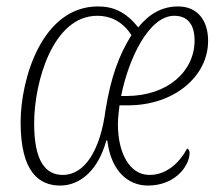

<svg xmlns="http://www.w3.org/2000/svg" viewBox="-20 -566 681 596"><path d="M167 10C228 10 285 -37 310 -130H313C325 -33 379 10 439 10C524 10 565 -50 568 -85C570 -96 566 -103 561 -105C536 -59 496 -23 444 -23C381 -23 346 -93 346 -180C346 -201 349 -222 351 -239H377C522 -239 626 -330 626 -439C626 -504 592 -546 533 -546C483 -546 443 -523 409 -481C370 -530 331 -546 284 -546C111 -546 44 -322 44 -186C44 -31 102 10 167 10ZM175 -23C121 -23 86 -66 86 -183C86 -311 144 -517 282 -517C319 -517 358 -503 388 -457C349 -394 325 -329 308 -227C292 -101 244 -23 175 -23ZM372 -268H356C379 -384 442 -517 521 -517C560 -517 584 -493 584 -440C584 -346 502 -268 372 -268Z"/></svg>

Font: Noto Serif Condensed ExtraLight
Style: Italic
Weight: 200
Width: 3
Italic angle: -12°
Designer: Monotype Design Team
Foundry: Monotype Imaging Inc.
Version: Version 2.013